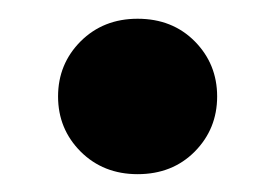

<svg xmlns="http://www.w3.org/2000/svg" viewBox="-20 -340 302 210"><path d="M130.5 -319.5Q168.5 -319.5 193 -294.8Q217.5 -270 217.5 -234.5Q217.5 -199 193 -174.2Q168.5 -149.5 130.5 -149.5Q93 -149.5 68.2 -174.2Q43.5 -199 43.5 -234.5Q43.5 -270 68.2 -294.8Q93 -319.5 130.5 -319.5Z"/></svg>

Font: Newsreader 36pt
Style: Bold
Weight: 700
Designer: Hugues Gentile
Foundry: Production Type
Version: Version 1.003